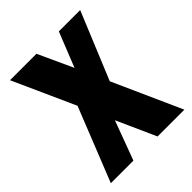

<svg xmlns="http://www.w3.org/2000/svg" viewBox="-170 -674 770 770"><g transform="rotate(-45 215.5 -289.0)"><path d="M135 -314 16 -578H166L234 -430L293 -578H414L296 -292L427 0H275L200 -167L138 0H10Z"/></g></svg>

Font: Oswald SemiBold
Style: Regular
Weight: 400
Version: Version